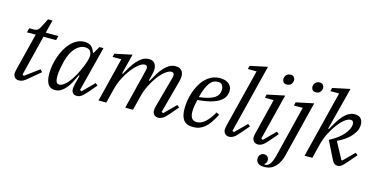

<svg xmlns="http://www.w3.org/2000/svg" viewBox="-90 -1229 3742 1910"><g transform="rotate(15 1781.5 -274.0)"><path d="M115 12Q85 12 70.5 -5.5Q56 -23 56 -46Q56 -57 59 -69.5Q62 -82 64 -91L159 -471H69L80 -516H125Q154 -516 167 -526.5Q180 -537 192 -560L238 -650H284L250 -516H380L369 -471H239L135 -54L151 -45L295 -151L317 -127L216 -42Q195 -24 181 -13.5Q167 -3 156 2.5Q145 8 135.5 10Q126 12 115 12Z M486 12Q435 12 412 -25.5Q389 -63 389 -133Q389 -174 397 -219Q405 -264 420 -308Q435 -352 457.5 -392Q480 -432 508.5 -462Q537 -492 572 -510Q607 -528 647 -528Q692 -528 717 -507.5Q742 -487 755 -445H763L803 -516H845L727 -53L745 -45L860 -160L884 -141L813 -58Q777 -16 755 -2Q733 12 712 12Q682 12 668.5 -4.5Q655 -21 655 -44Q655 -55 657.5 -70Q660 -85 662 -94L686 -188L678 -191Q657 -146 636.5 -108.5Q616 -71 592.5 -44.5Q569 -18 543 -3Q517 12 486 12ZM513 -52Q534 -52 556 -67.5Q578 -83 599.5 -108.5Q621 -134 640.5 -166Q660 -198 676.5 -231.5Q693 -265 705.5 -296.5Q718 -328 725 -352L729 -366Q743 -414 727.5 -445.5Q712 -477 668 -477Q614 -477 569 -429Q524 -381 499 -289Q495 -273 490.5 -252Q486 -231 482 -209Q478 -187 475.5 -167Q473 -147 473 -133Q473 -94 481 -73Q489 -52 513 -52Z M1550 12Q1520 12 1505 -5.5Q1490 -23 1490 -46Q1490 -57 1492 -69Q1494 -81 1497 -91L1585 -412Q1588 -425 1588 -435Q1588 -464 1560 -464Q1533 -464 1498.5 -437.5Q1464 -411 1430.5 -367Q1397 -323 1368.5 -267Q1340 -211 1325 -151L1287 0H1207L1309 -410Q1313 -426 1313 -435Q1313 -464 1285 -464Q1259 -464 1225 -437.5Q1191 -411 1157 -367.5Q1123 -324 1094 -267.5Q1065 -211 1050 -151L1012 0H932L1045 -455H955L963 -490L1141 -528L1089 -322L1097 -319Q1118 -357 1140.5 -394.5Q1163 -432 1189 -461.5Q1215 -491 1245 -509.5Q1275 -528 1311 -528Q1352 -528 1370.5 -504.5Q1389 -481 1389 -444Q1389 -433 1387.5 -420Q1386 -407 1382 -393L1364 -323L1372 -320Q1393 -359 1415.5 -396Q1438 -433 1464 -462.5Q1490 -492 1520 -510Q1550 -528 1586 -528Q1629 -528 1648.5 -504.5Q1668 -481 1668 -445Q1668 -423 1660 -394L1568 -53L1586 -45L1701 -160L1725 -141L1654 -58Q1619 -16 1595 -2Q1571 12 1550 12Z M1907 12Q1839 12 1809 -27Q1779 -66 1779 -145Q1779 -182 1785.5 -225Q1792 -268 1806 -310.5Q1820 -353 1841.5 -392.5Q1863 -432 1892.5 -462Q1922 -492 1959.5 -510Q1997 -528 2044 -528Q2065 -528 2086.5 -523.5Q2108 -519 2126 -507.5Q2144 -496 2155.5 -477Q2167 -458 2167 -429Q2167 -400 2153.5 -372Q2140 -344 2107 -321Q2074 -298 2018.5 -282Q1963 -266 1880 -260Q1873 -229 1867.5 -195.5Q1862 -162 1862 -134Q1862 -92 1878.5 -68.5Q1895 -45 1931 -45Q1976 -45 2017.5 -83Q2059 -121 2097 -189L2128 -174Q2103 -126 2079 -90.5Q2055 -55 2028.5 -32.5Q2002 -10 1972.5 1Q1943 12 1907 12ZM1887 -291Q1993 -303 2041.5 -334Q2090 -365 2090 -422Q2090 -450 2077.5 -468.5Q2065 -487 2031 -487Q2009 -487 1989 -477.5Q1969 -468 1951 -445Q1933 -422 1917 -384.5Q1901 -347 1887 -291Z M2279 12Q2250 12 2235 -5.5Q2220 -23 2220 -46Q2220 -57 2222.5 -69Q2225 -81 2227 -91L2376 -687H2286L2294 -722L2474 -760L2297 -53L2315 -45L2430 -160L2454 -141L2383 -58Q2348 -16 2324.5 -2Q2301 12 2279 12Z M2576 12Q2547 12 2532 -5.5Q2517 -23 2517 -46Q2517 -57 2519.5 -69Q2522 -81 2524 -91L2614 -455H2524L2532 -490L2713 -528L2594 -53L2612 -45L2727 -160L2751 -141L2680 -58Q2645 -16 2621.5 -2Q2598 12 2576 12ZM2699 -638Q2676 -638 2664.5 -651Q2653 -664 2653 -679Q2653 -683 2653 -688Q2653 -693 2655 -698Q2660 -718 2675 -730.5Q2690 -743 2713 -743Q2736 -743 2747.5 -730Q2759 -717 2759 -702Q2759 -698 2759 -693Q2759 -688 2757 -683Q2752 -663 2737 -650.5Q2722 -638 2699 -638Z M2696 212Q2649 212 2629 193.5Q2609 175 2609 150Q2609 124 2624 107Q2639 90 2664 90Q2687 90 2699.5 104Q2712 118 2712 138Q2712 147 2708 160Q2704 173 2690 182L2693 189Q2732 188 2751.5 154.5Q2771 121 2786 60L2913 -455H2823L2831 -490L3012 -528L2869 47Q2851 121 2806.5 166.5Q2762 212 2696 212ZM2998 -638Q2975 -638 2963.5 -651Q2952 -664 2952 -679Q2952 -683 2952 -688Q2952 -693 2954 -698Q2959 -718 2974 -730.5Q2989 -743 3012 -743Q3035 -743 3046.5 -730Q3058 -717 3058 -702Q3058 -698 3058 -693Q3058 -688 3056 -683Q3051 -663 3036 -650.5Q3021 -638 2998 -638Z M3395 12Q3381 12 3367 4.5Q3353 -3 3339 -29L3246 -215Q3341 -264 3389 -322Q3437 -380 3437 -426Q3437 -464 3405 -464Q3378 -464 3343.5 -436.5Q3309 -409 3276 -365Q3243 -321 3215 -265Q3187 -209 3172 -151L3134 0H3054L3226 -687H3136L3144 -722L3324 -760L3211 -322L3219 -319Q3241 -360 3264.5 -398Q3288 -436 3313.5 -465Q3339 -494 3368.5 -511Q3398 -528 3433 -528Q3475 -528 3495 -504Q3515 -480 3515 -442Q3515 -401 3494.5 -366Q3474 -331 3444.5 -303.5Q3415 -276 3382.5 -256Q3350 -236 3326 -226L3420 -52H3430L3538 -160L3562 -141L3489 -56Q3456 -17 3437.5 -2.5Q3419 12 3395 12Z"/></g></svg>

Font: IBM Plex Serif
Style: Italic
Weight: 400
Italic angle: -14°
Designer: Mike Abbink, Paul van der Laan, Pieter van Rosmalen
Foundry: Bold Monday
Version: Version 3.001